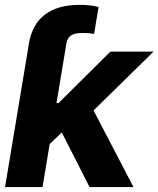

<svg xmlns="http://www.w3.org/2000/svg" viewBox="-22 -754 638 774"><path d="M161.3 -157 191.7 -338.5H214L423 -545.9H596.9L316.7 -271.1H280.2ZM-1.6 0 89.3 -545.9H240.2L149.4 0ZM338.9 0 218.4 -237.3 336.6 -344.5 516 0ZM89.3 -545.9 94.4 -577.7Q107.1 -655.5 158.6 -694.9Q210.2 -734.4 299.1 -734.4Q321.9 -734.4 341.3 -732.1Q360.6 -729.9 375.3 -725.8L357.4 -617.7Q346.4 -619.2 335.4 -620.2Q324.4 -621.1 313.6 -621.1Q280 -621.5 264.6 -611.4Q249.2 -601.3 245.4 -577.7L240.2 -545.9Z"/></svg>

Font: Inter Tight
Style: Italic
Weight: 400
Italic angle: -9.39999°
Designer: Rasmus Andersson
Foundry: rsms
Version: Version 3.002